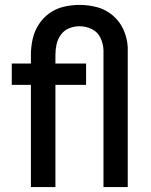

<svg xmlns="http://www.w3.org/2000/svg" viewBox="-20 -763 616 783"><path d="M106 0H206V-417H331V-504H206V-539Q206 -560 210.5 -581.5Q215 -603 228 -621Q241 -639 261.5 -647.5Q282 -656 304 -656Q330 -656 354 -644.5Q378 -633 389.5 -609Q401 -585 402 -559V0H501V-570Q499 -607 484 -641Q469 -675 440.5 -699.5Q412 -724 376.5 -733.5Q341 -743 304 -743Q272 -743 240 -735.5Q208 -728 181.5 -709Q155 -690 137.5 -662.5Q120 -635 113 -603Q106 -571 106 -539V-504H28V-417H106Z"/></svg>

Font: Iosevka Sparkle Medium
Style: Regular
Weight: 500
Designer: Belleve Invis
Foundry: Belleve Invis
Version: Version 4.5.0; ttfautohint (v1.8.3)